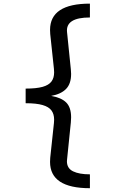

<svg xmlns="http://www.w3.org/2000/svg" viewBox="-20 -877 655 1037"><path d="M465.6 -782.6Q333.8 -782.6 342.1 -703.6L362.6 -502.6Q364.1 -489.7 364.1 -477.9Q364.1 -424.6 336.9 -396.7Q309.7 -368.7 256.4 -359Q311.3 -349.7 337.7 -323.3Q364.1 -296.9 364.1 -243.1Q364.1 -230.3 362.6 -215.4L342.1 -14.4Q341.5 -11.3 341.5 -5.6Q341.5 32.3 374.9 48.5Q408.2 64.6 465.6 64.6V139.5Q250.3 139.5 250.3 -2.6Q250.3 -17.4 251.3 -25.1L271.3 -212.3Q272.3 -225.6 272.3 -230.8Q272.3 -261 257.9 -280.5Q243.6 -300 210 -309.7Q176.4 -319.5 118.5 -319.5V-398.5Q176.4 -398.5 210 -407.9Q243.6 -417.4 257.9 -436.7Q272.3 -455.9 272.3 -486.2Q272.3 -491.8 271.3 -505.1L251.3 -692.8Q250.3 -700.5 250.3 -715.4Q250.3 -857.4 465.6 -857.4Z"/></svg>

Font: Fira Code Fixed Retina
Style: Regular
Weight: 450
Monospace: yes
Designer: Carrois Corporate, Edenspiekermann AG, Nikita Prokopov
Foundry: Carrois Corporate, Edenspiekermann AG, Nikita Prokopov
Version: Version 5.002